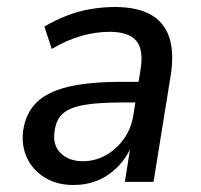

<svg xmlns="http://www.w3.org/2000/svg" viewBox="-20 -520 575 549"><path d="M190 9Q143 9 108.5 -12Q74 -33 57.5 -68Q41 -103 46 -145Q53 -196 84.5 -227Q116 -258 176 -272Q236 -286 328 -286H389L380 -227H329Q262 -227 221 -220Q180 -213 160 -195.5Q140 -178 136 -144Q130 -105 153.5 -82Q177 -59 217 -59Q251 -59 281.5 -75.5Q312 -92 334 -122.5Q356 -153 362 -195L382 -322Q391 -378 369.5 -403.5Q348 -429 293 -429Q254 -429 213 -417.5Q172 -406 128 -380L107 -444Q137 -462 170.5 -475Q204 -488 239 -494Q274 -500 308 -500Q371 -500 409.5 -479Q448 -458 463 -416Q478 -374 469 -310L419 0H337L354 -107H358Q343 -70 317 -43.5Q291 -17 259 -4Q227 9 190 9Z"/></svg>

Font: Nunito Sans 10pt SemiCondensed Medium
Style: Italic
Weight: 500
Width: 4
Italic angle: -9°
Designer: Vernon Adams
Foundry: Vernon Adams
Version: Version 3.101;gftools[0.9.27]